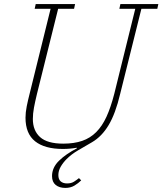

<svg xmlns="http://www.w3.org/2000/svg" viewBox="-20 -718 796 941"><path d="M300 203Q271 203 253 188.5Q235 174 235 145Q235 103 269.5 69.5Q304 36 357 9L356 6Q324 12 288 12Q199 12 152 -25.5Q105 -63 105 -141Q105 -167 111 -197Q117 -227 126 -262L228 -675H150L155 -698H348L343 -675H265L161 -257Q152 -220 146.5 -190.5Q141 -161 141 -135Q141 -78 176.5 -46Q212 -14 290 -14Q343 -14 382.5 -27.5Q422 -41 451.5 -70.5Q481 -100 502 -146Q523 -192 540 -258L643 -675H565L570 -698H756L751 -675H673L569 -258Q546 -161 512.5 -105Q479 -49 431 -21Q393 1 361.5 19.5Q330 38 306 62Q289 79 277.5 99Q266 119 266 140Q266 161 277.5 171Q289 181 309 181Q329 181 342.5 172.5Q356 164 367 155L378 166Q364 180 345 191.5Q326 203 300 203Z"/></svg>

Font: IBM Plex Serif ExtraLight
Style: Italic
Weight: 200
Italic angle: -14°
Designer: Mike Abbink, Paul van der Laan, Pieter van Rosmalen
Foundry: Bold Monday
Version: Version 2.5